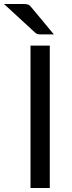

<svg xmlns="http://www.w3.org/2000/svg" viewBox="-62 -946 362 966"><path d="M188.5 0H91.5V-716.5H188.5ZM53 -926Q69.5 -926 78 -923.5Q86.5 -921 95 -910L209 -773H145Q134 -773 127.8 -774.2Q121.5 -775.5 114 -782.5L-42 -926Z"/></svg>

Font: Lato
Style: Regular
Weight: 400
Designer: Lukasz Dziedzic with Adam Twardoch and Botio Nikoltchev
Foundry: tyPoland Lukasz Dziedzic
Version: Version 2.010; 2014-09-01; http://www.latofonts.com/; ttfaut